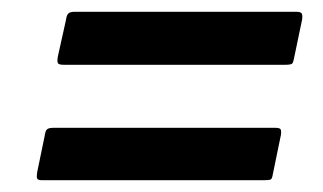

<svg xmlns="http://www.w3.org/2000/svg" viewBox="-20 -462 549 326"><path d="M88 -352Q79 -352 78 -355.5Q77 -359 78 -365L92 -428Q93 -436 96 -439Q99 -442 107 -442H483Q490 -442 492 -439.5Q494 -437 493 -429L479 -362Q478 -356 476 -354Q474 -352 464 -352ZM52 -156Q44 -156 43 -159Q42 -162 43 -169L56 -232Q57 -240 60 -242.5Q63 -245 71 -245H447Q454 -245 456 -243Q458 -241 457 -233L443 -165Q442 -159 440 -157.5Q438 -156 428 -156Z"/></svg>

Font: Glory Thin
Style: Bold Italic
Weight: 700
Italic angle: -12°
Version: Version 1.011